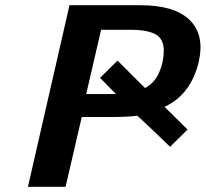

<svg xmlns="http://www.w3.org/2000/svg" viewBox="-20 -715 788 735"><path d="M87 0 246 -695H518Q648 -695 706 -638.5Q764 -582 741 -479Q711 -353 610 -306Q674 -242 698 -219L631 -153L572 -210Q509 -270 505 -272Q470 -267 396 -267H293L231 0ZM310 -355H405H424L363 -417L430 -483L535 -378Q571 -397 588.5 -436Q606 -475 607 -518Q608 -565 576.5 -583Q545 -601 480 -601H367Z"/></svg>

Font: Coval
Style: ExtraBold Italic
Weight: 800
Foundry: Context Ltd
Version: Version 001.000